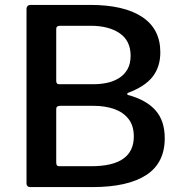

<svg xmlns="http://www.w3.org/2000/svg" viewBox="-20 -762 747 782"><path d="M103 0Q96 0 92 -4Q88 -8 88 -14V-725Q88 -733 92.5 -737.5Q97 -742 104 -742H347Q485 -742 559 -693Q633 -644 633 -549Q633 -490 602 -450Q571 -410 502 -384Q498 -383 498 -379.5Q498 -376 502 -375Q576 -355 613.5 -312.5Q651 -270 651 -199Q651 -98 575.5 -49Q500 0 356 0H103ZM351 -85Q439 -85 482 -115.5Q525 -146 525 -206Q525 -250 503.5 -277.5Q482 -305 445 -318Q408 -331 361 -331H225Q209 -331 209 -318V-100Q209 -85 220 -85ZM361 -419Q389 -419 415.5 -424.5Q442 -430 464 -443.5Q486 -457 499 -479.5Q512 -502 512 -535Q512 -596 467.5 -626.5Q423 -657 349 -657H224Q209 -657 209 -644V-433Q209 -419 220 -419Z"/></svg>

Font: Libre Franklin Thin Medium
Style: Regular
Weight: 500
Version: Version 3.000